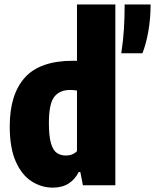

<svg xmlns="http://www.w3.org/2000/svg" viewBox="-20 -828 693 858"><path d="M216 10.5Q165.5 10.5 121.5 -17.5Q77.5 -45.5 50.5 -106Q23.5 -166.5 23.5 -263.5Q23.5 -406 91 -481.2Q158.5 -556.5 307 -556.5Q314.5 -556.5 324 -556V-808H495.5V0H350.5L339 -59H331.5Q316 -27 287 -8.2Q258 10.5 216 10.5ZM274 -133Q305 -133 324 -152.5V-423.5Q306 -426 293 -426Q246.5 -426 222.5 -395.2Q198.5 -364.5 198.5 -278.5Q198.5 -218.5 208 -187Q217.5 -155.5 234.5 -144.2Q251.5 -133 274 -133ZM522 -590Q530.5 -647 533.8 -697.8Q537 -748.5 537 -808H653Q653 -746.5 643.2 -689.8Q633.5 -633 616.5 -590Z"/></svg>

Font: Encode Sans Condensed Condensed ExtraBold
Style: Regular
Weight: 800
Width: 3
Designer: Multiple Designers
Foundry: Impallari Type
Version: Version 3.000; ttfautohint (v1.8.3) -l 8 -r 50 -G 200 -x 14 